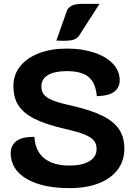

<svg xmlns="http://www.w3.org/2000/svg" viewBox="-20 -959 695 988"><path d="M35 -172Q35 -209 63 -232Q91 -255 157 -255Q161 -182 207.5 -144.5Q254 -107 338 -107Q403 -107 440 -129.5Q477 -152 477 -192Q477 -219 463 -236Q449 -253 414.5 -267Q380 -281 314 -296Q214 -319 157 -348Q100 -377 74.5 -417Q49 -457 49 -517Q49 -574 83.5 -617.5Q118 -661 180 -685Q242 -709 324 -709Q402 -709 464 -688.5Q526 -668 561 -631Q596 -594 596 -546Q596 -509 568.5 -487.5Q541 -466 478 -464Q473 -531 437 -562Q401 -593 324 -593Q261 -593 227 -573Q193 -553 193 -515Q193 -489 206 -472.5Q219 -456 250.5 -443Q282 -430 341 -417Q444 -394 504.5 -364.5Q565 -335 592.5 -294Q620 -253 620 -193Q620 -132 585.5 -86Q551 -40 487.5 -15.5Q424 9 338 9Q198 9 116.5 -39Q35 -87 35 -172ZM324 -903Q329 -918 347 -928.5Q365 -939 397 -939H492L388 -777Q379 -763 362 -756Q345 -749 306 -749Q283 -749 270 -750Z"/></svg>

Font: K2D ExtraBold
Style: Regular
Weight: 800
Designer: Katatrad Aksorn Co.,Ltd.
Foundry: Cadson Demak Co.,Ltd.
Version: Version 1.000; ttfautohint (v1.6)